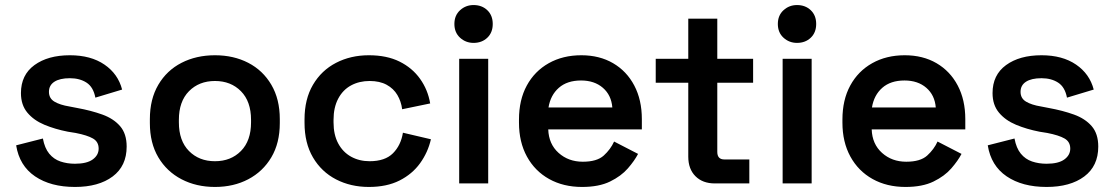

<svg xmlns="http://www.w3.org/2000/svg" viewBox="-20 -727 4416 761"><path d="M277 14Q181 14 119 -28Q57 -70 44 -151L150 -178Q157 -140 175 -118Q193 -96 219.5 -87Q246 -78 277 -78Q324 -78 347.5 -95Q371 -112 371 -138Q371 -165 348.5 -178Q326 -191 280 -200L249 -205Q198 -215 156 -232.5Q114 -250 88.5 -280.5Q63 -311 63 -358Q63 -430 116.5 -469Q170 -508 257 -508Q340 -508 394 -471Q448 -434 464 -372L358 -340Q350 -382 323 -399.5Q296 -417 257 -417Q217 -417 195.5 -403Q174 -389 174 -363Q174 -337 196 -324Q218 -311 255 -305L286 -299Q341 -289 385.5 -273Q430 -257 456 -227Q482 -197 482 -146Q482 -69 426.5 -27.5Q371 14 277 14Z M832 14Q758 14 699.5 -16.5Q641 -47 607.5 -103.5Q574 -160 574 -239V-255Q574 -334 607.5 -391Q641 -448 699.5 -478Q758 -508 832 -508Q906 -508 964 -478Q1022 -448 1055.5 -391Q1089 -334 1089 -255V-239Q1089 -160 1055.5 -103.5Q1022 -47 964 -16.5Q906 14 832 14ZM832 -88Q895 -88 935 -128.5Q975 -169 975 -242V-252Q975 -325 935 -365.5Q895 -406 832 -406Q769 -406 729 -365.5Q689 -325 689 -252V-242Q689 -169 729 -128.5Q769 -88 832 -88Z M1442 14Q1370 14 1312 -16Q1254 -46 1220.5 -103Q1187 -160 1187 -240V-254Q1187 -334 1220.5 -391Q1254 -448 1312 -478Q1370 -508 1442 -508Q1513 -508 1563.5 -483Q1614 -458 1645 -414.5Q1676 -371 1685 -317L1574 -294Q1570 -325 1555 -350.5Q1540 -376 1512.5 -391Q1485 -406 1445 -406Q1404 -406 1371.5 -388.5Q1339 -371 1320.5 -336Q1302 -301 1302 -252V-242Q1302 -193 1320.5 -158.5Q1339 -124 1371.5 -106Q1404 -88 1445 -88Q1506 -88 1537.5 -119.5Q1569 -151 1577 -201L1688 -175Q1676 -123 1645 -80Q1614 -37 1563.5 -11.5Q1513 14 1442 14Z M1800 0V-494H1915V0ZM1857 -557Q1826 -557 1803.5 -577.5Q1781 -598 1781 -632Q1781 -666 1803.5 -686.5Q1826 -707 1857 -707Q1890 -707 1911.5 -686.5Q1933 -666 1933 -632Q1933 -598 1911.5 -577.5Q1890 -557 1857 -557Z M2287 14Q2213 14 2156.5 -17.5Q2100 -49 2068.5 -106.5Q2037 -164 2037 -241V-253Q2037 -331 2068 -388Q2099 -445 2155 -476.5Q2211 -508 2284 -508Q2356 -508 2410 -476.5Q2464 -445 2494 -388Q2524 -331 2524 -255V-214H2153Q2155 -156 2194 -121Q2233 -86 2290 -86Q2346 -86 2373 -110.5Q2400 -135 2414 -166L2509 -117Q2495 -90 2468.5 -59.5Q2442 -29 2398 -7.5Q2354 14 2287 14ZM2154 -301H2407Q2403 -350 2369.5 -379Q2336 -408 2283 -408Q2228 -408 2195 -379Q2162 -350 2154 -301Z M2813 0Q2765 0 2736.5 -28.5Q2708 -57 2708 -106V-399H2579V-494H2708V-653H2823V-494H2965V-399H2823V-125Q2823 -95 2851 -95H2950V0Z M3082 0V-494H3197V0ZM3139 -557Q3108 -557 3085.5 -577.5Q3063 -598 3063 -632Q3063 -666 3085.5 -686.5Q3108 -707 3139 -707Q3172 -707 3193.5 -686.5Q3215 -666 3215 -632Q3215 -598 3193.5 -577.5Q3172 -557 3139 -557Z M3569 14Q3495 14 3438.5 -17.5Q3382 -49 3350.5 -106.5Q3319 -164 3319 -241V-253Q3319 -331 3350 -388Q3381 -445 3437 -476.5Q3493 -508 3566 -508Q3638 -508 3692 -476.5Q3746 -445 3776 -388Q3806 -331 3806 -255V-214H3435Q3437 -156 3476 -121Q3515 -86 3572 -86Q3628 -86 3655 -110.5Q3682 -135 3696 -166L3791 -117Q3777 -90 3750.5 -59.5Q3724 -29 3680 -7.5Q3636 14 3569 14ZM3436 -301H3689Q3685 -350 3651.5 -379Q3618 -408 3565 -408Q3510 -408 3477 -379Q3444 -350 3436 -301Z M4128 14Q4032 14 3970 -28Q3908 -70 3895 -151L4001 -178Q4008 -140 4026 -118Q4044 -96 4070.5 -87Q4097 -78 4128 -78Q4175 -78 4198.5 -95Q4222 -112 4222 -138Q4222 -165 4199.5 -178Q4177 -191 4131 -200L4100 -205Q4049 -215 4007 -232.5Q3965 -250 3939.5 -280.5Q3914 -311 3914 -358Q3914 -430 3967.5 -469Q4021 -508 4108 -508Q4191 -508 4245 -471Q4299 -434 4315 -372L4209 -340Q4201 -382 4174 -399.5Q4147 -417 4108 -417Q4068 -417 4046.5 -403Q4025 -389 4025 -363Q4025 -337 4047 -324Q4069 -311 4106 -305L4137 -299Q4192 -289 4236.5 -273Q4281 -257 4307 -227Q4333 -197 4333 -146Q4333 -69 4277.5 -27.5Q4222 14 4128 14Z"/></svg>

Font: Space Grotesk SemiBold
Style: Regular
Weight: 600
Designer: Florian Karsten
Foundry: Florian Karsten
Version: Version 2.000